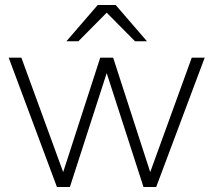

<svg xmlns="http://www.w3.org/2000/svg" viewBox="-20 -752 858 772"><path d="M557 0H608L803 -520H751L584 -60L435 -520H383L234 -60L66 -520H15L209 0H261L409 -458ZM247 -586H295L409 -701L523 -586H571L445 -732H373Z"/></svg>

Font: Aspekta 200
Style: Regular
Weight: 200
Designer: Ivo Dolenc
Version: Version 2.000